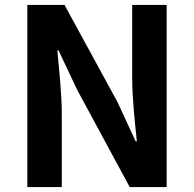

<svg xmlns="http://www.w3.org/2000/svg" viewBox="-20 -760 789 780"><path d="M91 -740V0H231V-297C231 -382 220 -475 213 -555H218L293 -396L507 0H657V-740H517V-445C517 -361 528 -263 536 -186H531L457 -346L242 -740Z"/></svg>

Font: Kinto Sans
Style: Bold
Weight: 700
Designer: Authors: Ryoko NISHIZUKA  (kana & ideographs); Paul D. Hunt (Latin, Greek & Cyrillic); Wenlong ZHANG  (bopomofo); Sandol
Foundry: Adobe Systems Incorporated, ookami Inc.
Version: Version 0.001